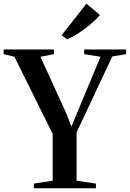

<svg xmlns="http://www.w3.org/2000/svg" viewBox="-36 -1008 696 1028"><path d="M246 -40.5V-291L41 -704.5L-16.5 -718V-743H253V-718L180.5 -704L319 -401L346.5 -330L375 -399L502 -704L414.5 -718V-743H639V-718L565 -705.5L374 -298.5V-40.5L477.5 -25V0H145.5V-25ZM322.5 -797.5 294 -819.5 427 -988.5 499 -927.5Q486 -911.5 465.5 -893Q445 -874.5 421 -856.2Q397 -838 372 -822.8Q347 -807.5 324 -797.5Z"/></svg>

Font: Merriweather 120pt SemiBold
Style: Regular
Weight: 600
Version: Version 2.100